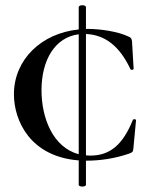

<svg xmlns="http://www.w3.org/2000/svg" viewBox="-20 -588 573 717"><path d="M476 -140C439 -48 391 -7 318 -7C312 -7 307 -7 301 -8V-461C373 -458 427 -415 467 -330C469 -325 479 -327 479 -331L473 -434C471 -444 470 -447 461 -451C422 -470 356 -480 309 -480H301V-561C301 -571 274 -571 274 -561V-478C134 -464 32 -365 32 -236C32 -137 93 -3 274 11V102C274 111 301 111 301 102V12H304C350 12 407 5 464 -15C476 -20 477 -22 478 -33L488 -139C488 -143 479 -145 476 -140ZM135 -251C135 -365 186 -449 274 -460V-12C177 -38 135 -148 135 -251Z"/></svg>

Font: Cormorant SC Semi
Style: Regular
Weight: 600
Designer: Christian Thalmann (Catharsis Fonts)
Version: Version 1.000;PS 001.000;hotconv 1.0.70;makeotf.lib2.5.58329